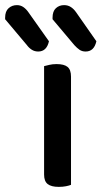

<svg xmlns="http://www.w3.org/2000/svg" viewBox="-99 -723 396 749"><path d="M178 -2Q171 1 158.5 3.5Q146 6 130 6Q101 6 87 -5Q73 -16 73 -42V-465Q81 -467 93.5 -470Q106 -473 122 -473Q151 -473 164.5 -462Q178 -451 178 -424ZM-79 -648V-654Q-79 -679 -65.5 -691Q-52 -703 -33 -703Q-19 -703 -8 -695.5Q3 -688 12 -675L92 -562Q83 -522 50 -522Q36 -522 25 -529Q14 -536 6 -547ZM106 -648V-654Q106 -679 119 -691Q132 -703 151 -703Q166 -703 177.5 -695.5Q189 -688 198 -675L277 -562Q268 -522 235 -522Q221 -522 211 -529Q201 -536 191 -547Z"/></svg>

Font: Baloo Paaji 2 Medium
Style: Regular
Weight: 500
Designer: Shuchita Grover, Noopur Datye and Ek Type
Foundry: Ek Type
Version: Version 1.640;hotconv 1.0.111;makeotfexe 2.5.65597; ttfautoh